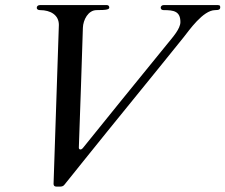

<svg xmlns="http://www.w3.org/2000/svg" viewBox="-20 -708 871 742"><path d="M187 2.4C187 8.3 189.5 13.2 198.2 13.2H210.9C226.1 13.2 228 6.8 234.9 -1.5C252 -22 288.6 -68.8 296.4 -78.1C425.3 -238.8 569.3 -414.1 690.4 -564.9C710 -589.4 764.6 -668.9 811.5 -668.9C826.7 -668.9 831.1 -671.9 831.1 -680.2C831.1 -687.5 828.1 -688.5 816.9 -688.5H604C604 -688.5 613.3 -688.5 613.3 -688.5C605 -688.5 601.1 -683.1 601.1 -678.7C601.1 -675.8 602.1 -668.9 613.3 -668.9C651.4 -668.9 677.2 -664.6 677.2 -622.6C677.2 -596.7 647 -563.5 626 -537.6C518.6 -406.7 366.2 -217.3 299.8 -135.3C297.4 -132.3 293.9 -130.4 291 -130.4C287.6 -130.4 284.7 -132.3 284.7 -137.2C284.7 -139.6 285.2 -150.4 285.2 -152.3C291 -312 295.4 -446.3 300.3 -600.6C301.3 -631.3 320.8 -668.9 353.5 -668.9C394.5 -668.9 402.3 -671.9 402.3 -679.2C402.3 -685.1 398.4 -688.5 392.1 -688.5H135.3C126.5 -688.5 122.1 -683.6 122.1 -678.2C122.1 -671.4 127.9 -668.9 134.8 -668.9C174.8 -668.9 207.5 -650.4 207.5 -611.8Z"/></svg>

Font: Cardo
Style: Italic
Weight: 400
Designer: David J. Perry
Foundry: David J. Perry
Version: Version 0.99